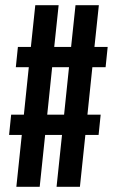

<svg xmlns="http://www.w3.org/2000/svg" viewBox="-20 -720 450 740"><path d="M198 0 219 -200H154L133 0H43L64 -200H15L23 -278H72L91 -461H41L49 -539H99L116 -700H206L189 -539H254L271 -700H361L344 -539H395L387 -461H336L317 -278H368L360 -200H309L288 0ZM181 -461 162 -278H227L246 -461Z"/></svg>

Font: Bebas Neue
Style: Regular
Weight: 400
Designer: Ryoichi Tsunekawa
Foundry: Ryoichi Tsunekawa
Version: Version 1.400